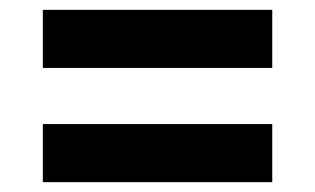

<svg xmlns="http://www.w3.org/2000/svg" viewBox="-20 -500 640 390"><path d="M533 -362H67V-480H533ZM533 -130H67V-248H533Z"/></svg>

Font: IBM Plex Sans Var
Style: Regular
Weight: 400
Designer: Mike Abbink, Paul van der Laan, Pieter van Rosmalen
Foundry: Bold Monday
Version: Version 3.000